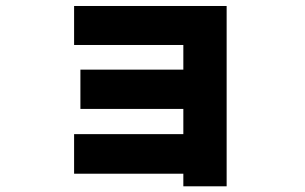

<svg xmlns="http://www.w3.org/2000/svg" viewBox="-20 -620 1040 654"><path d="M232.4 -28.3V-163.1H604.5V-249H253.9V-382.8H604.5V-466.8H232.4V-599.6H752V14.6H604.5V-28.3Z"/></svg>

Font: Gothic A1 Black
Style: Regular
Weight: 900
Version: Version 2.50